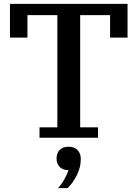

<svg xmlns="http://www.w3.org/2000/svg" viewBox="-20 -718 717 1001"><path d="M186 -54H279V-639H123V-522H32V-698H645V-522H554V-639H398V-54H491V0H186ZM282 263Q301 243 316 216Q331 189 337 169Q307 169 291 152Q275 135 275 110V107Q275 81 291 64Q307 47 338 47Q369 47 385 65Q401 83 401 108V115Q401 153 381.5 193.5Q362 234 332 263H282Z"/></svg>

Font: IBM Plex Serif Medm
Style: Regular
Weight: 500
Designer: Mike Abbink, Paul van der Laan, Pieter van Rosmalen
Foundry: Bold Monday
Version: Version 3.001